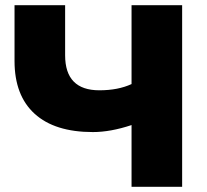

<svg xmlns="http://www.w3.org/2000/svg" viewBox="-20 -720 797 740"><path d="M682 -700V0H487V-238Q406 -211 338 -211Q191 -211 113.5 -281.5Q36 -352 36 -485V-700H231V-507Q231 -372 363 -372Q435 -372 487 -396V-700Z"/></svg>

Font: CMG Sans ExtraBold
Style: Regular
Weight: 800
Designer: Julieta Ulanovsky
Foundry: Julieta Ulanovsky
Version: Version 7.200